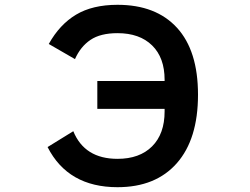

<svg xmlns="http://www.w3.org/2000/svg" viewBox="-20 -766 1040 799"><path d="M178 -154 285 -220Q332 -105 469 -105Q561 -105 613 -157Q665 -209 665 -302V-313H385V-429H665V-434Q665 -526 613 -577Q561 -628 469 -628Q398 -628 356.5 -600Q315 -572 292 -520L183 -583Q228 -664 296.5 -705Q365 -746 469 -746Q629 -746 716.5 -650.5Q804 -555 804 -372Q804 -187 716 -87Q628 13 469 13Q263 13 178 -154Z"/></svg>

Font: IBM Plex Sans JP SemiBold
Style: Regular
Weight: 600
Designer: Mike Abbink; Paul van der Laan; Pieter van Rosmalen; Wujin Sim; Yejin Wi; Jinhee Kim; Boomi Park; Yona Kim; Kichan Ma
Foundry: Sandoll Inc.
Version: Version 1.001